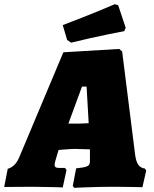

<svg xmlns="http://www.w3.org/2000/svg" viewBox="-53 -892 734 918"><path d="M541 -743 548 -759 512 -867 496 -872C496 -872 370 -818 247 -772L268 -701L287 -688C411 -719 541 -743 541 -743ZM593 -153C579 -261 531 -646 531 -646L517 -658L250 -642L39 -140C26 -109 7 -91 -16 -85L-33 2C-33 2 36 1 97 1C156 1 247 4 247 4L265 -79L258 -89H231C215 -89 208 -93 208 -104C208 -110 210 -118 214 -131L227 -175C227 -175 286 -180 304 -180L377 -178V-139V-121C377 -98 367 -93 311 -87L295 -3L302 6C302 6 397 1 490 1C544 1 628 3 628 3L646 -76L640 -86C613 -90 599 -107 593 -153ZM274 -301 339 -478H361L371 -303C350 -302 337 -301 322 -301Z"/></svg>

Font: Alegreya SC Black
Style: Italic
Weight: 900
Italic angle: -7°
Designer: Juan Pablo del Peral
Foundry: Huerta Tipografica
Version: Version 2.007;PS 002.007;hotconv 1.0.88;makeotf.lib2.5.64775